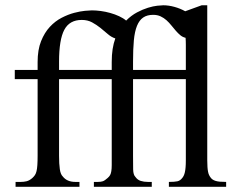

<svg xmlns="http://www.w3.org/2000/svg" viewBox="-20 -715 907 735"><path d="M626.5 0V-18.6Q648.4 -18.6 659.2 -21Q669.9 -23.4 677.7 -33.7Q680.7 -37.1 683.3 -42.5Q686 -47.9 687.7 -55.7Q689.5 -63.5 690.4 -74.5Q691.4 -85.4 691.4 -101.1V-412.1H489.3V-118.7Q489.3 -87.4 489.7 -66.4Q490.2 -45.4 498.5 -37.6Q506.3 -26.4 518.6 -22.5Q530.8 -18.6 546.4 -18.6H561V0H339.4V-18.6H354.5Q366.2 -18.6 373.8 -21.2Q381.3 -23.9 392.1 -33.7Q398.4 -39.1 401.6 -44.9Q404.8 -50.8 406.2 -60.1Q407.7 -69.3 407.7 -83V-412.1H206.1V-118.7Q206.1 -87.4 209 -67.4Q211.9 -47.4 220.2 -39.6Q236.3 -18.6 268.6 -18.6H284.2V0H39.6V-18.6H59.6Q71.3 -18.6 82 -21.2Q92.8 -23.9 104 -33.7Q109.9 -39.1 113.8 -44.9Q117.7 -50.8 119.9 -60.1Q122.1 -69.3 123 -83.3Q124 -97.2 124 -118.7V-412.1H36.6V-447.3H124V-477.5Q124 -524.4 137.2 -557.4Q150.4 -590.3 170.9 -612.3Q191.4 -634.3 216.1 -647Q240.7 -659.7 263.9 -665.8Q287.1 -671.9 305.4 -673.6Q323.7 -675.3 331.5 -675.3Q347.2 -675.3 365.7 -672.9Q384.3 -670.4 402.3 -665.3Q420.4 -660.2 436.3 -652.8Q452.1 -645.5 462.9 -636.2Q482.4 -655.8 504.4 -667.5Q526.4 -679.2 546.4 -685.3Q566.4 -691.4 582 -693.1Q597.7 -694.8 605 -694.8Q625.5 -694.8 647.7 -688.7Q669.9 -682.6 689 -671.9L752 -694.8H773.4V-101.1Q773.4 -86.4 774.2 -75.9Q774.9 -65.4 776.4 -57.9Q777.8 -50.3 780.3 -45.2Q782.7 -40 786.1 -35.6Q789.1 -31.2 793.5 -28.1Q797.9 -24.9 804.7 -22.7Q811.5 -20.5 821.3 -19.5Q831.1 -18.6 845.7 -18.6V0ZM691.4 -447.3V-543.5Q691.4 -559.1 690.4 -570.3Q679.2 -572.8 670.4 -580.1Q661.6 -587.4 653.1 -597.2Q644.5 -606.9 636 -617.7Q627.4 -628.4 617.4 -637.5Q607.4 -646.5 595 -652.3Q582.5 -658.2 566.4 -658.2Q543 -658.2 528.1 -647.9Q513.2 -637.7 504.4 -616Q495.6 -594.2 492.4 -560.5Q489.3 -526.9 489.3 -479.5V-447.3ZM407.7 -447.3V-477.5Q407.7 -504.4 411.1 -526.9Q414.6 -549.3 421.4 -567.9Q406.2 -572.8 392.8 -584.5Q379.4 -596.2 364.5 -608.2Q349.6 -620.1 332.5 -629.4Q315.4 -638.7 293 -638.7Q246.1 -638.7 226.1 -600.8Q206.1 -563 206.1 -479.5V-447.3Z"/></svg>

Font: Doulos SIL Eur
Style: Regular
Weight: 400
Designer: Walt Agee, Victor Gaultney, Peter Martin, Debbi Hosken, Becca Hirsbrunner
Foundry: SIL International
Version: Version 5.000